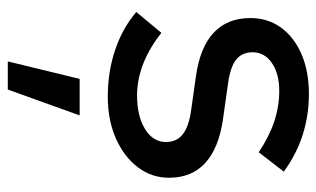

<svg xmlns="http://www.w3.org/2000/svg" viewBox="-184 -376 832 505"><g transform="rotate(90 232.5 -123.0)"><path d="M234 10Q168 10 110.5 -9.5Q53 -29 11 -65L66 -131Q105 -100 146.5 -83.5Q188 -67 231 -67Q285 -67 319 -88Q353 -109 353 -143Q353 -171 333 -187Q313 -203 271 -209L179 -222Q103 -233 65 -269Q27 -305 27 -365Q27 -411 52 -445.5Q77 -480 122 -499.5Q167 -519 227 -519Q282 -519 333 -503Q384 -487 431 -453L380 -387Q338 -415 298.5 -428Q259 -441 219 -441Q173 -441 145 -421.5Q117 -402 117 -371Q117 -343 136.5 -327.5Q156 -312 201 -306L293 -293Q369 -282 408 -246.5Q447 -211 447 -151Q447 -105 419 -68.5Q391 -32 343 -11Q295 10 234 10ZM141 273 187 84H283L215 273Z"/></g></svg>

Font: Red Hat Display Medium
Style: Regular
Weight: 500
Designer: Pentagram, MCKL
Foundry: Pentagram, MCKL
Version: Version 1.023